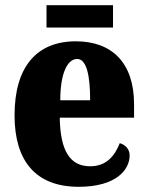

<svg xmlns="http://www.w3.org/2000/svg" viewBox="-20 -709 569 739"><path d="M159 -603H415V-689H159ZM283 10C425 10 479 -54 479 -111C479 -135 462 -152 441 -158C421 -107 388 -69 327 -69C251 -69 212 -126 210 -256H496V-308C496 -467 411 -550 272 -550C122 -550 36 -453 36 -265C36 -91 116 10 283 10ZM327 -323H212C212 -426 239 -482 277 -482C312 -482 327 -423 327 -323Z"/></svg>

Font: Noto Serif Tamil Condensed Black
Style: Regular
Weight: 900
Width: 3
Designer: Indian Type Foundry, Tom Grace, and the Monotype Design Team
Foundry: Monotype Imaging Inc.
Version: Version 2.004